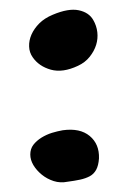

<svg xmlns="http://www.w3.org/2000/svg" viewBox="-20 -374 263 393"><path d="M108.4 -107.4Q143.6 -112.3 163.6 -95.7Q183.6 -79.1 182.6 -49.8Q181.6 -35.2 176.8 -26.4Q171.9 -17.6 163.6 -13.2Q155.3 -8.8 144 -6.3Q132.8 -3.9 118.2 -2Q103.5 1 89.8 -3.4Q76.2 -7.8 65.4 -16.6Q54.7 -25.4 48.3 -36.1Q42 -46.9 42 -57.6Q42 -69.3 48.3 -77.6Q54.7 -85.9 64.9 -92.3Q75.2 -98.6 86.4 -102.1Q97.7 -105.5 108.4 -107.4ZM170.9 -333Q177.7 -321.3 179.2 -308.1Q180.7 -294.9 176.8 -282.2Q172.9 -269.5 163.6 -257.8Q154.3 -246.1 139.6 -239.3Q108.4 -224.6 84 -231.4Q59.6 -238.3 46.9 -256.8Q40 -266.6 39.6 -278.8Q39.1 -291 44.4 -303.2Q49.8 -315.4 60.5 -326.2Q71.3 -336.9 87.9 -343.8Q120.1 -357.4 141.1 -353Q162.1 -348.6 170.9 -333Z"/></svg>

Font: Lakki Reddy
Style: Regular
Weight: 400
Designer: Appaji Ambarisha Darbha
Version: Version 1.0.4; ttfautohint (v1.2.42-39fb)